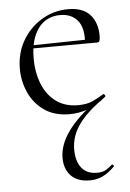

<svg xmlns="http://www.w3.org/2000/svg" viewBox="-50 -433 505 746"><g transform="rotate(-5 202.5 -60.0)"><path d="M271 275Q222 275 197 248.5Q172 222 172 179Q172 77 324 -32L335 -27Q274 19 247 61Q220 103 220 150Q220 196 240.5 222Q261 248 301 248Q323 248 336 240Q349 232 360 222Q363 220 366.5 224Q370 228 367 230Q343 254 320 264.5Q297 275 271 275ZM215 12Q156 12 116.5 -15.5Q77 -43 57 -87Q37 -131 37 -180Q37 -241 65 -289.5Q93 -338 140.5 -366.5Q188 -395 244 -395Q301 -395 329 -364Q357 -333 357 -281Q357 -268 354.5 -262Q352 -256 345 -256H298Q303 -318 278.5 -346.5Q254 -375 212 -375Q156 -375 125 -332.5Q94 -290 94 -216Q94 -160 112 -115.5Q130 -71 165 -45.5Q200 -20 250 -20Q285 -20 307.5 -30.5Q330 -41 351 -54Q353 -56 356.5 -51.5Q360 -47 358 -44Q323 -14 287.5 -1Q252 12 215 12ZM81 -255 80 -267 308 -271V-256Z"/></g></svg>

Font: Cormorant Infant Light
Style: Regular
Weight: 300
Designer: Christian Thalmann (Catharsis Fonts)
Foundry: Catharsis Fonts
Version: Version 4.001